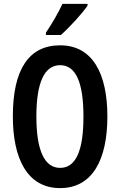

<svg xmlns="http://www.w3.org/2000/svg" viewBox="-20 -957 617 987"><path d="M430 -928V-937H301C280 -892 252 -843 216 -789V-777H293C338 -817 404 -889 430 -928ZM532 -358C532 -577 457 -724 289 -724C129 -724 46 -601 46 -359C46 -142 120 10 289 10C457 10 532 -139 532 -358ZM167 -358C167 -532 208 -622 289 -622C369 -622 409 -535 409 -358C409 -180 369 -94 289 -94C209 -94 167 -183 167 -358Z"/></svg>

Font: Noto Sans Georgian ExtraCondensed SemiBold
Style: Regular
Weight: 600
Width: 2
Designer: Monotype Design Team, Akaki Razmadze
Foundry: Google LLC
Version: Version 2.005